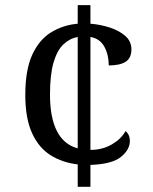

<svg xmlns="http://www.w3.org/2000/svg" viewBox="-20 -717 586 737"><path d="M278.3 -85.9Q219.7 -92.8 174.3 -121.1Q128.9 -149.4 103 -206.1Q77.1 -262.7 77.1 -352.5Q77.1 -449.2 104 -507.3Q130.9 -565.4 176.8 -593.3Q222.7 -621.1 278.3 -626V-697.3H327.1V-626Q365.2 -623 401.4 -611.3Q437.5 -599.6 460.9 -579.1Q484.4 -558.6 484.4 -527.3Q484.4 -494.1 462.4 -480Q440.4 -465.8 397.5 -465.8Q397.5 -505.9 380.9 -537.1Q364.3 -568.4 327.1 -575.2V-141.6Q373 -141.6 409.2 -162.6Q445.3 -183.6 461.9 -213.9Q478.5 -200.2 478.5 -175.8Q478.5 -142.6 444.3 -114.7Q410.2 -86.9 327.1 -84V0H278.3ZM278.3 -575.2Q247.1 -569.3 223.1 -546.4Q199.2 -523.4 185.5 -477.1Q171.9 -430.7 171.9 -353.5Q171.9 -266.6 198.2 -214.4Q224.6 -162.1 278.3 -147.5Z"/></svg>

Font: Noto Serif Todhri
Style: Regular
Weight: 400
Designer: Mikhail Merkuryev
Version: Version 1.000; ttfautohint (v1.8.4.7-5d5b)